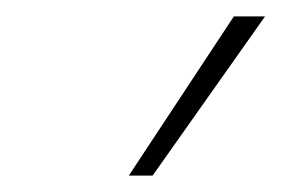

<svg xmlns="http://www.w3.org/2000/svg" viewBox="-20 -810 343 234"><path d="M137 -596 265 -790H303L166 -596Z"/></svg>

Font: Georama SemiCondensed ExtraLight
Style: Italic
Weight: 200
Width: 4
Italic angle: -9°
Designer: Jean-Baptiste Levee
Foundry: Production Type
Version: Version 1.000